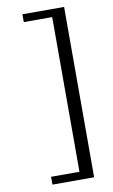

<svg xmlns="http://www.w3.org/2000/svg" viewBox="-101 -805 612 1039"><g transform="rotate(-10 204.5 -285.0)"><path d="M100 -753H329V183H100V140H256V-710H100Z"/></g></svg>

Font: Tiro Devanagari Hindi
Style: Italic
Weight: 400
Italic angle: -11°
Designer: Devanagari: John Hudson & Fiona Ross, assisted by Paul Hanslow. Latin: John Hudson with Paul Hanslow, assisted by Kaja S
Foundry: Tiro Typeworks Ltd.
Version: Version 1.52